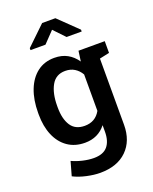

<svg xmlns="http://www.w3.org/2000/svg" viewBox="-175 -857 927 1165"><g transform="rotate(-20 288.5 -274.5)"><path d="M265.6 213.4Q226.6 213.4 179 202.9Q131.3 192.4 95.2 173.8L120.6 83.5Q151.9 98.1 189.5 106.9Q227.1 115.7 260.7 115.7Q321.3 115.7 349.4 82.3Q377.4 48.8 377.4 -12.2V-53.7Q327.1 10.3 242.2 10.3Q177.2 10.3 130.9 -22Q84.5 -54.2 59.8 -112.3Q35.2 -170.4 35.2 -247.1V-257.3Q35.2 -341.3 59.8 -404.5Q84.5 -467.8 130.4 -502.9Q176.3 -538.1 240.7 -538.1Q289.1 -538.1 324.7 -518.3Q360.4 -498.5 385.3 -461.9L394.5 -528.3H564V-452.6L500.5 -439V-11.7Q500.5 91.8 438.5 152.6Q376.5 213.4 265.6 213.4ZM275.4 -86.9Q344.2 -86.9 377.4 -146V-381.3Q361.3 -409.2 335.9 -425Q310.5 -440.9 275.9 -440.9Q215.3 -440.9 186.8 -389.9Q158.2 -338.9 158.2 -257.3V-247.1Q158.2 -173.8 186.3 -130.4Q214.4 -86.9 275.4 -86.9ZM122.1 -631.3V-644L244.6 -761.7H330.1L452.6 -643.1V-631.3H355L287.1 -702.6L218.8 -631.3Z"/></g></svg>

Font: Roboto Slab Medium
Style: Regular
Weight: 500
Designer: Google
Version: Version 2.001; ttfautohint (v1.8.3)